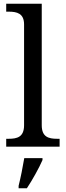

<svg xmlns="http://www.w3.org/2000/svg" viewBox="-20 -780 350 1021"><path d="M13 0H297V-42H284C239 -42 202 -51 202 -114V-760H13V-718H26C70 -718 108 -709 108 -650V-114C108 -51 71 -42 26 -42H13ZM79 208V221H123C151 179 188 113 206 71V61H109C101 109 90 164 79 208Z"/></svg>

Font: Noto Serif Balinese
Style: Regular
Weight: 400
Designer: Monotype Design Team
Foundry: Monotype Imaging Inc.
Version: Version 2.005